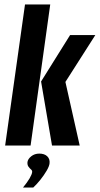

<svg xmlns="http://www.w3.org/2000/svg" viewBox="-20 -652 447 860"><path d="M3 0 92 -632H205L117 0ZM213 0 164 -287 294 -495H407L273 -285L337 0ZM83 188Q102 165 112.5 147Q123 129 124 119Q125 112 119 107Q113 102 107.5 94.5Q102 87 103 74Q105 60 120 48Q135 36 156 36Q179 36 191.5 48Q204 60 202 79Q201 92 189 112.5Q177 133 161 153Q145 173 129 188Z"/></svg>

Font: Alumni Sans Thin
Style: Bold Italic
Weight: 700
Italic angle: -8°
Version: Version 1.016